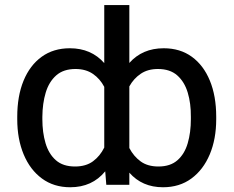

<svg xmlns="http://www.w3.org/2000/svg" viewBox="-20 -748 945 777"><path d="M855 -275.4V-265.6Q855 -185.5 828.9 -123.3Q802.7 -61 754.6 -25.6Q706.5 9.8 639.6 9.8Q555.2 9.8 503.4 -49.3V0H410.2L405.8 -54.7Q353 9.8 264.2 9.8Q197.8 9.8 149.7 -25.6Q101.6 -61 75.7 -123.3Q49.8 -185.5 49.8 -265.6V-275.4Q49.8 -359.4 75.4 -421.6Q101.1 -483.9 148.7 -518.3Q196.3 -552.7 262.7 -552.7Q349.1 -552.7 401.9 -492.7V-727.5H503.4V-493.2Q556.2 -552.7 642.6 -552.7Q709 -552.7 756.3 -518.3Q803.7 -483.9 829.3 -421.6Q855 -359.4 855 -275.4ZM151.4 -275.4V-265.6Q151.4 -211.9 164.3 -168.5Q177.2 -125 206.1 -99.6Q234.9 -74.2 283.7 -74.2Q327.6 -74.2 356.2 -95.2Q384.8 -116.2 401.9 -150.9V-396.5Q384.8 -429.2 356 -449Q327.1 -468.8 285.6 -468.8Q236.8 -468.8 207.5 -442.9Q178.2 -417 165 -373.3Q151.9 -329.6 151.4 -275.4ZM752.4 -265.6V-275.4Q752.9 -329.6 739.7 -373.3Q726.6 -417 697.3 -442.9Q668 -468.8 619.1 -468.8Q578.1 -468.8 549.6 -449.5Q521 -430.2 503.4 -398.4V-148.9Q521 -115.2 549.3 -94.7Q577.6 -74.2 621.1 -74.2Q669.4 -74.2 698.2 -99.6Q727.1 -125 739.7 -168.5Q752.4 -211.9 752.4 -265.6Z"/></svg>

Font: Inter-Regular
Style: Regular
Weight: 400
Designer: Rasmus Andersson
Foundry: rsms
Version: Version 4.000;git-a52131595